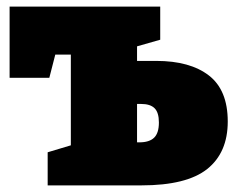

<svg xmlns="http://www.w3.org/2000/svg" viewBox="-20 -560 711 580"><path d="M124 0V-100L194 -121V-395H147L129 -325H9V-540H464V-440L394 -420V-376H452Q554 -376 611 -332Q668 -288 668 -193Q668 -99 606 -49.5Q544 0 407 0ZM406 -246H394V-130H401Q431 -130 445.5 -144Q460 -158 460 -190Q460 -220 447 -233Q434 -246 406 -246Z"/></svg>

Font: Bitter Black
Style: Regular
Weight: 900
Designer: Sol Matas, and Bitter project Authors
Foundry: Sol Matas
Version: Version 2.001